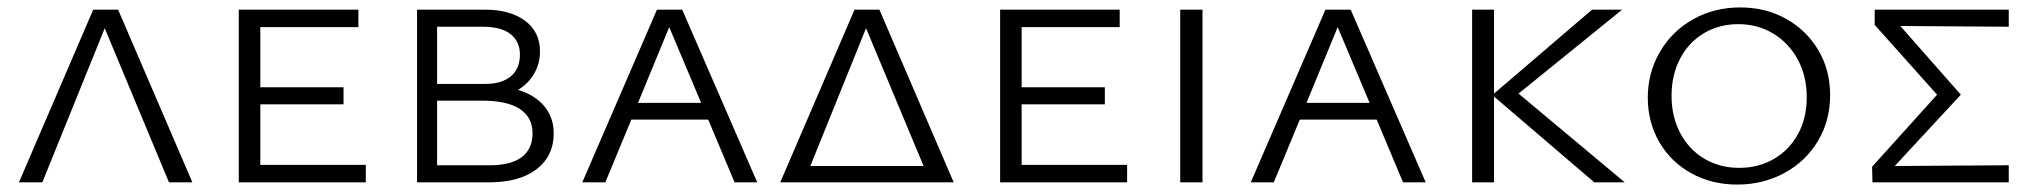

<svg xmlns="http://www.w3.org/2000/svg" viewBox="-20 -491 5465 517"><path d="M435 0 262 -415 94 0H31L231 -465H298L498 0Z M965 -47V0H623V-465H945V-418H681V-256H905V-210H681V-47Z M1471 -132Q1471 -71 1425 -35.5Q1379 0 1297 0H1103V-465H1286Q1354 -465 1394 -435Q1434 -405 1434 -353Q1434 -320 1418.5 -293Q1403 -266 1375 -249Q1421 -235 1446 -204.5Q1471 -174 1471 -132ZM1157 -419V-265H1286Q1331 -265 1355.5 -285.5Q1380 -306 1380 -344Q1380 -379 1355 -399Q1330 -419 1279 -419ZM1414 -132Q1414 -175 1380 -197.5Q1346 -220 1277 -220H1157V-46H1299Q1356 -46 1385 -68Q1414 -90 1414 -132Z M1887 -169H1680L1610 0H1548L1749 -465H1817L2019 0H1958ZM1868 -214 1782 -418 1698 -214Z M2548 0H2081L2281 -465H2348ZM2467 -44 2312 -415 2162 -44Z M3015 -47V0H2673V-465H2995V-418H2731V-256H2955V-210H2731V-47Z M3158 -465H3218V0H3158Z M3687 -169H3480L3410 0H3348L3549 -465H3617L3819 0H3758ZM3668 -214 3582 -418 3498 -214Z M4273 0 4003 -231V0H3944V-465H4003V-239L4267 -465H4348L4069 -239L4355 0Z M4417 -228Q4417 -295 4449.5 -351Q4482 -407 4539 -439Q4596 -471 4666 -471Q4735 -471 4790 -440Q4845 -409 4876.5 -355.5Q4908 -302 4908 -235Q4908 -166 4875 -111Q4842 -56 4784.5 -25Q4727 6 4658 6Q4589 6 4534 -24.5Q4479 -55 4448 -108.5Q4417 -162 4417 -228ZM4845 -229Q4845 -286 4821 -330.5Q4797 -375 4755 -400.5Q4713 -426 4661 -426Q4609 -426 4568 -401.5Q4527 -377 4504 -333Q4481 -289 4481 -233Q4481 -177 4504.5 -132.5Q4528 -88 4569.5 -63.5Q4611 -39 4663 -39Q4715 -39 4756.5 -63Q4798 -87 4821.5 -130Q4845 -173 4845 -229Z M5389 -419 5097 -421 5260 -236 5082 -44 5389 -46V0H5022L5021 -42L5196 -236L5028 -424V-465H5389Z"/></svg>

Font: Ysabeau SC Semilight
Style: Regular
Weight: 300
Designer: Christian Thalmann (Catharsis Fonts)
Version: Version 0.003